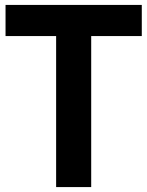

<svg xmlns="http://www.w3.org/2000/svg" viewBox="-20 -760 598 780"><path d="M208 0V-613.5H2.5V-740H556V-613.5H350.5V0Z"/></svg>

Font: Encode Sans Condensed
Style: Bold
Weight: 700
Width: 3
Designer: Multiple Designers
Foundry: Impallari Type
Version: Version 3.000; ttfautohint (v1.8.3) -l 8 -r 50 -G 200 -x 14 